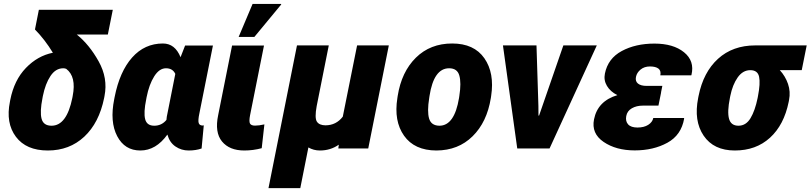

<svg xmlns="http://www.w3.org/2000/svg" viewBox="-20 -761 4154 984"><path d="M244.1 -116.7Q321.8 -116.7 350.6 -258.8L352.5 -269Q372.1 -368.7 319.3 -408.2Q312.5 -411.1 304.2 -411.1Q265.1 -411.1 238.8 -371.6Q212.4 -332 199.7 -269L197.8 -258.8Q183.6 -188 193.1 -152.3Q202.6 -116.7 244.1 -116.7ZM30.8 -239.3 32.7 -249.5Q52.7 -350.6 112.8 -412.8Q172.9 -475.1 251 -490.7Q210 -558.1 159.2 -609.9L179.2 -710.9H558.1L532.7 -584H373.5Q437.5 -532.7 485.6 -446.5Q533.7 -360.4 515.6 -269L513.7 -258.8Q487.8 -131.3 411.9 -60.5Q335.9 10.3 225.1 10.3Q114.3 10.3 61.5 -60.1Q8.8 -130.4 30.8 -239.3Z M833 -146.5Q834 -162.6 838.4 -180.7L878.4 -382.3Q865.2 -411.1 830.6 -411.1Q796.4 -411.1 770.3 -369.6Q744.1 -328.1 731.4 -263.2L729.5 -252.9Q715.3 -184.1 723.9 -150.4Q732.4 -116.7 770.5 -116.7Q808.6 -116.7 833 -146.5ZM814.9 -538.1Q877 -538.1 905.3 -467.8L928.7 -527.8H1071.3L1002 -180.7Q994.1 -143.6 998.3 -130.6Q1002.4 -117.7 1018.6 -117.7Q1022.9 -117.7 1024.4 -119.1L1013.2 0Q983.9 10.3 946.8 10.3Q909.2 10.3 879.2 -10.3Q849.1 -30.8 837.9 -71.3Q779.3 10.3 699.2 10.3Q619.1 10.3 580.6 -63.2Q542 -136.7 565.4 -252.9L567.4 -263.2Q593.3 -394.5 657.2 -466.3Q721.2 -538.1 814.9 -538.1Z M1335 -123.5 1321.3 -1.5Q1277.3 10.3 1231.9 10.3Q1155.8 10.3 1117.7 -36.1Q1079.6 -82.5 1098.1 -170.9L1169.4 -527.8H1333L1261.7 -170.9Q1255.4 -138.7 1261.2 -127.9Q1267.1 -117.2 1287.1 -117.2Q1307.1 -117.2 1335 -123.5ZM1274.4 -740.7H1420.4L1421.4 -738.3L1283.7 -571.8H1203.1Z M1647.5 -118.7Q1702.6 -118.7 1736.8 -163.1L1810.1 -528.3H1972.7L1867.2 0H1713.9L1716.3 -19.5Q1673.8 10.3 1619.6 10.3Q1587.4 10.3 1560.5 -5.4L1519 203.1H1356L1502 -528.3H1665L1603 -217.3Q1591.8 -156.2 1604 -137.7Q1616.2 -119.1 1647.5 -118.7Z M2231.9 -116.7Q2309.1 -116.7 2332.5 -258.8L2334 -269Q2344.7 -336.9 2334 -374Q2323.7 -411.1 2281.7 -411.1Q2203.1 -411.1 2181.2 -269L2179.7 -258.8Q2168.5 -189.5 2179.2 -153.3Q2189.9 -117.2 2231.9 -116.7ZM2497.1 -269 2495.6 -258.8Q2475.6 -134.8 2401.9 -62.5Q2328.6 9.8 2216.3 10.3Q2104 9.8 2050.8 -65.4Q1997.6 -140.6 2016.6 -258.8L2018.1 -269Q2037.6 -392.6 2111.3 -465.3Q2185.1 -538.1 2297.4 -538.1Q2409.7 -538.1 2462.4 -462.4Q2515.1 -386.7 2497.1 -269Z M2739.3 -217.8 2739.7 -168.9 2742.7 -168.5 2867.2 -528.3H3038.6L2796.4 0H2630.9L2557.6 -528.3H2729.5Z M3523.9 -377.9 3522.9 -375H3364.3Q3368.7 -398.9 3354.2 -409.7Q3339.8 -420.4 3311 -420.4Q3282.2 -420.4 3262.9 -404.5Q3243.7 -388.7 3239.3 -366.7Q3234.9 -344.7 3249.5 -332.8Q3264.2 -320.8 3294.4 -320.8H3374.5L3367.7 -287.1H3368.2L3354.5 -219.7H3274.4Q3242.2 -219.7 3218.3 -206.1Q3194.3 -192.4 3189.5 -166Q3184.6 -139.6 3199.2 -123.5Q3213.9 -107.4 3247.1 -107.4Q3280.3 -107.4 3302 -121.1Q3323.7 -134.8 3328.1 -156.2H3485.4L3486.3 -153.3Q3471.7 -68.4 3400.1 -29.3Q3328.6 9.8 3232.9 9.8Q3137.2 9.8 3073.5 -33.7Q3009.8 -77.1 3024.4 -149.4Q3043 -243.2 3144 -273.4Q3107.9 -291.5 3090.6 -320.8Q3073.2 -350.1 3080.1 -383.8Q3095.7 -461.4 3166.5 -499.5Q3237.3 -537.6 3334 -537.6Q3430.7 -537.6 3485.6 -493.2Q3540.5 -448.7 3523.9 -377.9Z M3862.8 -258.8 3864.7 -269Q3877.4 -333.5 3870.4 -367.4Q3863.3 -401.4 3825.2 -401.4Q3787.1 -401.4 3760.7 -364.3Q3734.4 -327.1 3722.7 -269L3720.7 -258.8Q3706.5 -188 3716.3 -152.3Q3726.1 -116.7 3764.6 -116.7Q3803.2 -116.7 3826.4 -155.3Q3849.6 -193.8 3862.8 -258.8ZM3558.1 -258.8 3560.1 -269Q3584.5 -391.1 3659.9 -459.7Q3735.4 -528.3 3851.1 -528.3Q3851.1 -527.8 4114.3 -528.3L4088.9 -401.4H3976.6Q4004.9 -370.6 4018.6 -330.8Q4032.2 -291 4023.9 -249L4022 -238.8Q3998 -120.6 3926.3 -55.2Q3854.5 10.3 3746.1 10.3Q3637.7 10.3 3586.2 -65.7Q3534.7 -141.6 3558.1 -258.8Z"/></svg>

Font: Roboto-BlackItalic
Style: Italic
Weight: 900
Italic angle: -12°
Designer: Google
Version: Version 1.100141; 2013